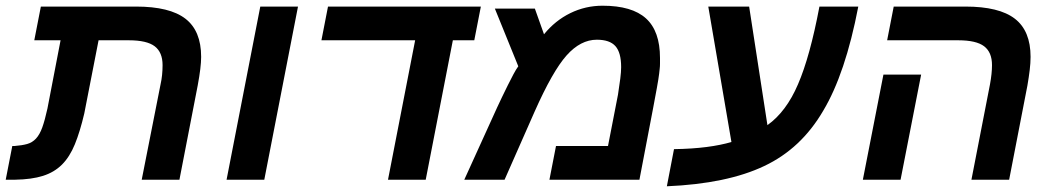

<svg xmlns="http://www.w3.org/2000/svg" viewBox="-40 -629 3682 672"><path d="M588 0H456L522 -334Q529 -365 529 -401Q529 -446 501.5 -467Q474 -488 411 -488H305L255 -232Q240 -168 222 -124Q204 -80 177 -53Q150 -26 110.5 -13.5Q71 -1 13 0H-20L3 -118H11Q37 -120 55 -125Q73 -130 86 -144Q99 -158 108 -183Q117 -208 126 -249L172 -488H80L103 -606H436Q554 -606 609 -563.5Q664 -521 664 -430Q664 -394 652 -330Z M871 -606H1003L885 0H753Z M1450 0H1318L1413 -488H1085L1108 -606H1643L1620 -488H1545Z M2069 -609Q2172 -609 2221 -564.5Q2270 -520 2270 -426Q2270 -416 2270 -406.5Q2270 -397 2269 -389Q2268 -381 2267 -371Q2266 -361 2264 -350Q2261 -327 2198 0H1883L1906 -118H2088L2123 -298Q2128 -330 2131 -354Q2134 -378 2134 -394Q2134 -445 2114 -467.5Q2094 -490 2049 -490Q1992 -490 1943 -435Q1894 -380 1831 -238L1726 0H1585L1700 -253Q1708 -270 1717 -289Q1726 -308 1737 -330Q1748 -352 1757 -369Q1766 -386 1774 -397L1692 -599H1832L1864 -509Q1903 -557 1956 -583Q2009 -609 2069 -609Z M2439 -606H2582L2646 -191Q2712 -238 2753 -334Q2795 -431 2828 -606H2964Q2919 -371 2841 -241Q2764 -109 2635 -48Q2505 14 2294 23L2319 -107Q2383 -108 2433 -114.5Q2483 -121 2520 -132Z M3112 0H2980L3052 -368H3184ZM3432 -401Q3432 -446 3404.5 -467Q3377 -488 3314 -488H3065L3088 -606H3339Q3457 -606 3512 -563.5Q3567 -521 3567 -430Q3567 -409 3564 -384Q3561 -359 3556 -330L3492 0H3360L3425 -334Q3432 -372 3432 -401Z"/></svg>

Font: Libra Sans Modern
Style: Bold Italic
Weight: 700
Italic angle: -12°
Foundry: Stefan Peev, Context Ltd
Version: Version 1.000